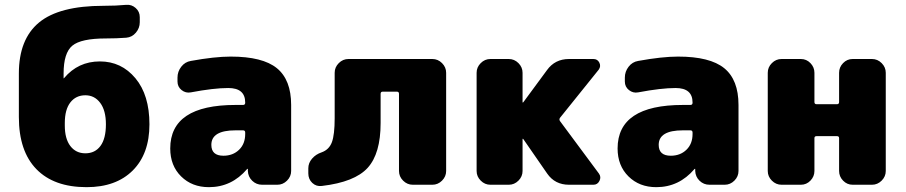

<svg xmlns="http://www.w3.org/2000/svg" viewBox="-20 -764 3746 794"><path d="M333 -130Q373 -130 395.5 -160.5Q418 -191 418 -250Q418 -307 394.5 -338.5Q371 -370 333 -370Q294 -370 271 -340.5Q248 -311 248 -255V-245Q248 -190 271 -160Q294 -130 333 -130ZM393 -510Q482 -510 540 -440.5Q598 -371 598 -250Q598 -128 529 -59Q460 10 338 10Q203 10 130.5 -64.5Q58 -139 58 -280V-460Q58 -602 141.5 -671Q225 -740 408 -740Q461 -740 502 -744Q524 -746 541 -731Q558 -716 558 -693V-672Q558 -648 542 -629Q526 -610 502 -608Q462 -605 418 -605Q315 -605 279 -575Q243 -545 243 -460V-440H244L245 -441Q303 -510 393 -510Z M994 -210V-216Q994 -225 985 -225H954Q854 -225 854 -165Q854 -120 904 -120Q943 -120 968.5 -144.5Q994 -169 994 -210ZM934 -530Q1066 -530 1125 -482Q1184 -434 1184 -330V-57Q1184 -34 1167 -17Q1150 0 1127 0H1064Q1040 0 1023 -16.5Q1006 -33 1005 -57V-65Q1005 -66 1004 -66Q1003 -66 1002 -65Q938 10 844 10Q774 10 729 -34.5Q684 -79 684 -150Q684 -330 954 -330H985Q994 -330 994 -339V-340Q994 -400 924 -400Q864 -400 769 -382Q748 -378 731 -391.5Q714 -405 714 -427V-443Q714 -468 729.5 -488Q745 -508 769 -512Q868 -530 934 -530Z M1768 -520Q1791 -520 1808 -503Q1825 -486 1825 -463V-57Q1825 -34 1808 -17Q1791 0 1768 0H1687Q1664 0 1647 -17Q1630 -34 1630 -57V-376Q1630 -385 1621 -385H1563Q1554 -385 1554 -376V-255Q1554 -129 1500.5 -70Q1447 -11 1311 5Q1288 8 1271.5 -7.5Q1255 -23 1255 -47V-68Q1255 -90 1270.5 -108Q1286 -126 1310 -134Q1341 -145 1352.5 -176Q1364 -207 1364 -275V-463Q1364 -486 1381 -503Q1398 -520 1421 -520Z M2296 -263 2457 -46Q2467 -32 2459 -16Q2451 0 2434 0H2333Q2275 0 2243 -46L2144 -189Q2144 -190 2142 -190Q2141 -190 2141 -189V-57Q2141 -34 2124 -17Q2107 0 2084 0H2008Q1985 0 1968 -17Q1951 -34 1951 -57V-463Q1951 -486 1968 -503Q1985 -520 2008 -520H2084Q2107 -520 2124 -503Q2141 -486 2141 -463V-341Q2141 -340 2142 -340L2144 -341L2242 -474Q2275 -520 2333 -520H2434Q2451 -520 2458.5 -505Q2466 -490 2456 -476L2296 -277Q2291 -270 2296 -263Z M2844 -210V-216Q2844 -225 2835 -225H2804Q2704 -225 2704 -165Q2704 -120 2754 -120Q2793 -120 2818.5 -144.5Q2844 -169 2844 -210ZM2784 -530Q2916 -530 2975 -482Q3034 -434 3034 -330V-57Q3034 -34 3017 -17Q3000 0 2977 0H2914Q2890 0 2873 -16.5Q2856 -33 2855 -57V-65Q2855 -66 2854 -66Q2853 -66 2852 -65Q2788 10 2694 10Q2624 10 2579 -34.5Q2534 -79 2534 -150Q2534 -330 2804 -330H2835Q2844 -330 2844 -339V-340Q2844 -400 2774 -400Q2714 -400 2619 -382Q2598 -378 2581 -391.5Q2564 -405 2564 -427V-443Q2564 -468 2579.5 -488Q2595 -508 2619 -512Q2718 -530 2784 -530Z M3586 -520Q3609 -520 3626 -503Q3643 -486 3643 -463V-57Q3643 -34 3626 -17Q3609 0 3586 0H3506Q3483 0 3466.5 -17Q3450 -34 3450 -57V-193Q3450 -201 3441 -201H3357Q3348 -201 3348 -193V-57Q3348 -34 3331.5 -17Q3315 0 3292 0H3212Q3189 0 3172 -17Q3155 -34 3155 -57V-463Q3155 -486 3172 -503Q3189 -520 3212 -520H3292Q3315 -520 3331.5 -503Q3348 -486 3348 -463V-342Q3348 -333 3357 -333H3441Q3450 -333 3450 -342V-463Q3450 -486 3466.5 -503Q3483 -520 3506 -520Z"/></svg>

Font: Rounded Mplus 1c Black
Style: Regular
Weight: 900
Version: Version 1.059.20150529